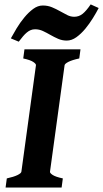

<svg xmlns="http://www.w3.org/2000/svg" viewBox="-20 -835 459 855"><path d="M333 -574.7Q301.3 -567.9 284.9 -559.6Q268.6 -551.3 267.6 -544.4L202.6 -70.3Q201.7 -64.5 214.6 -55.9Q227.5 -47.4 259.8 -40.5L254.4 0H4.9L10.3 -40.5Q41.5 -47.4 57.9 -55.4Q74.2 -63.5 75.2 -70.3L140.1 -544.4Q141.1 -550.3 128.2 -559.1Q115.2 -567.9 83.5 -574.7L88.9 -615.2H338.4ZM419.4 -799.3Q409.2 -779.3 393.8 -754.4Q378.4 -729.5 359.9 -707Q341.3 -684.6 320.3 -669.4Q299.3 -654.3 277.3 -654.3Q256.8 -654.3 239 -662.1Q221.2 -669.9 204.6 -679.4Q188 -689 171.4 -696.8Q154.8 -704.6 136.2 -704.6Q125.5 -704.6 116.7 -700.9Q107.9 -697.3 99.6 -690.4Q91.3 -683.6 82.5 -673.3Q73.7 -663.1 63.5 -649.4L28.3 -664.1Q39.1 -684.1 54.4 -709.5Q69.8 -734.9 88.4 -757.3Q106.9 -779.8 127.7 -795.2Q148.4 -810.5 170.4 -810.5Q192.9 -810.5 211.4 -802.7Q230 -794.9 246.8 -785.4Q263.7 -775.9 279.1 -768.1Q294.4 -760.3 310.5 -760.3Q331.5 -760.3 347.9 -773.4Q364.3 -786.6 383.8 -815.4Z"/></svg>

Font: Gentium Book Basic
Style: Bold Italic
Weight: 700
Italic angle: -8°
Designer: J. Victor Gaultney and Annie Olsen
Foundry: SIL International
Version: Version 1.102; 2013; Maintenance release